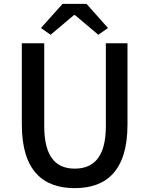

<svg xmlns="http://www.w3.org/2000/svg" viewBox="-20 -961 773 994"><path d="M242 -781 363 -883H368L489 -781L539 -816L428 -941H304L192 -816ZM367 13C530 13 640 -76 640 -316V-737H528V-308C528 -142 460 -88 367 -88C275 -88 209 -142 209 -308V-737H93V-316C93 -76 204 13 367 13Z"/></svg>

Font: Noto Sans JP Medium
Style: Regular
Weight: 500
Designer: Ryoko NISHIZUKA  (kana, bopomofo & ideographs); Paul D. Hunt (Latin, Greek & Cyrillic); Sandoll Communications , Soo-you
Foundry: Adobe
Version: Version 2.002;hotconv 1.0.116;makeotfexe 2.5.65601